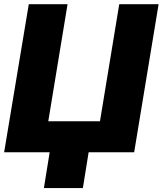

<svg xmlns="http://www.w3.org/2000/svg" viewBox="-31 -748 799 943"><path d="M-10.7 0 110.4 -727.5H300.8L206.1 -152.3H460L554.7 -727.5H748L627.9 0H404.3L376 175.8H184.6L212.9 0Z"/></svg>

Font: Inter Tight Black
Style: Italic
Weight: 900
Italic angle: -9.39999°
Designer: Rasmus Andersson
Foundry: rsms
Version: Version 3.004; ttfautohint (v1.8.4.7-5d5b)